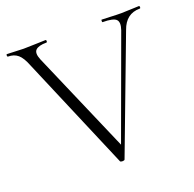

<svg xmlns="http://www.w3.org/2000/svg" viewBox="-114 -741 867 860"><g transform="rotate(-20 319.5 -311.0)"><path d="M634 -625Q638 -625 638 -619Q638 -613 634 -613Q568 -613 544 -544L339 -1Q337 3 328 3Q319 3 317 -1L87 -542Q72 -581 53.5 -597Q35 -613 6 -613Q3 -613 2.5 -619Q2 -625 6 -625Q18 -625 45 -623.5Q72 -622 84 -622Q109 -622 143 -623.5Q177 -625 189 -625Q193 -625 193 -619Q193 -613 189 -613Q152 -613 138 -599.5Q124 -586 138 -552L347 -69L523 -550Q535 -585 521.5 -599Q508 -613 457 -613Q455 -613 455 -619Q455 -625 457 -625Q469 -625 498 -623.5Q527 -622 550 -622Q568 -622 593 -623.5Q618 -625 634 -625Z"/></g></svg>

Font: Cormorant Upright Light
Style: Regular
Weight: 300
Designer: Christian Thalmann (Catharsis Fonts)
Foundry: Catharsis Fonts
Version: Version 3.302;PS 003.302;hotconv 1.0.88;makeotf.lib2.5.64775